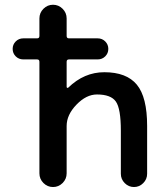

<svg xmlns="http://www.w3.org/2000/svg" viewBox="-20 -793 690 792"><path d="M76.2 -547.9Q57.6 -547.9 44.9 -560.5Q32.2 -573.2 32.2 -591.3Q32.2 -609.4 44.9 -622.1Q57.6 -634.8 76.2 -634.8H132.8Q142.6 -634.8 142.6 -644.5V-716.8Q142.6 -740.2 159.2 -756.8Q175.8 -773.4 198.7 -773.4Q221.7 -773.4 238.3 -756.8Q254.9 -740.2 254.9 -716.8V-644.5Q254.9 -634.8 264.6 -634.8H382.8Q401.4 -634.8 414.1 -622.1Q426.8 -609.4 426.8 -591.3Q426.8 -573.2 414.1 -560.5Q401.4 -547.9 382.8 -547.9H264.6Q254.9 -547.9 254.9 -538.1V-434.6Q254.9 -431.6 257.3 -430.7Q259.8 -429.7 261.7 -431.6Q327.1 -495.1 410.2 -495.1Q502 -495.1 544.4 -443.8Q586.9 -392.6 586.9 -273.4V-76.2Q586.9 -53.7 570.8 -37.6Q554.7 -21.5 532.7 -21.5Q510.7 -21.5 494.6 -37.6Q478.5 -53.7 478.5 -76.2V-253.9Q478.5 -344.7 458 -374Q437.5 -403.3 379.9 -403.3Q335.9 -403.3 295.4 -361.3Q254.9 -319.3 254.9 -273.4V-78.1Q254.9 -54.7 238.3 -38.1Q221.7 -21.5 198.7 -21.5Q175.8 -21.5 159.2 -38.1Q142.6 -54.7 142.6 -78.1V-538.1Q142.6 -547.9 132.8 -547.9Z"/></svg>

Font: Gen Jyuu GothicX Medium
Style: Regular
Weight: 500
Designer: Ryoko NISHIZUKA (kana &amp; ideographs); Paul D. Hunt (Latin, Greek &amp; Cyrillic); Wenlong ZHANG (bopomofo); Sandoll C
Version: Version 1.058.20140828